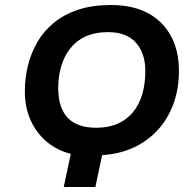

<svg xmlns="http://www.w3.org/2000/svg" viewBox="-20 -745 749 765"><path d="M262 -132Q207 -146 166 -180.5Q125 -215 102 -266Q79 -317 79 -381Q79 -434 91.5 -484.5Q104 -535 129.5 -578.5Q155 -622 195.5 -655Q236 -688 292 -706.5Q348 -725 422 -725Q489 -725 539.5 -706Q590 -687 624 -652Q658 -617 675.5 -569.5Q693 -522 693 -464Q693 -391 671 -331Q649 -271 608 -226.5Q567 -182 511 -156.5Q455 -131 387 -127L360 0H234ZM363 -236Q412 -236 448.5 -252Q485 -268 509.5 -297.5Q534 -327 546.5 -368.5Q559 -410 559 -462Q559 -533 521.5 -575Q484 -617 411 -617Q367 -617 334 -605Q301 -593 278 -571.5Q255 -550 240.5 -522Q226 -494 219 -461.5Q212 -429 212 -394Q212 -316 249.5 -276Q287 -236 363 -236Z"/></svg>

Font: Noto Sans Display SemiBold
Style: Italic
Weight: 600
Italic angle: -12°
Designer: Monotype Design Team
Foundry: Monotype Imaging Inc.
Version: Version 2.003